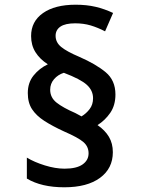

<svg xmlns="http://www.w3.org/2000/svg" viewBox="-20 -785 603 815"><path d="M253 10Q156 10 94 -27V-116Q125 -97 170 -83Q215 -69 254 -69Q305 -69 330.5 -87Q356 -105 356 -134Q356 -163 334 -182Q312 -201 252 -227Q202 -250 168 -272Q134 -294 116 -321.5Q98 -349 98 -390Q98 -434 122.5 -464.5Q147 -495 183 -512Q149 -534 130.5 -563.5Q112 -593 112 -632Q112 -694 162.5 -729.5Q213 -765 301 -765Q348 -765 386 -756Q424 -747 460 -730L426 -652Q395 -668 365 -677Q335 -686 299 -686Q257 -686 236.5 -672Q216 -658 216 -633Q216 -605 240 -585.5Q264 -566 316 -544Q387 -513 428.5 -478.5Q470 -444 470 -384Q470 -338 448 -306Q426 -274 394 -254Q426 -232 442.5 -204Q459 -176 459 -139Q459 -70 404.5 -30Q350 10 253 10ZM326 -291Q346 -303 360.5 -322Q375 -341 375 -368Q375 -401 348.5 -425Q322 -449 251 -476Q226 -468 209.5 -449Q193 -430 193 -404Q193 -371 220 -349.5Q247 -328 300 -305Z"/></svg>

Font: Noto Sans Mono SemiCondensed SemiBold
Style: Regular
Weight: 600
Width: 4
Designer: Monotype Design Team
Foundry: Monotype Imaging Inc.
Version: Version 2.014; ttfautohint (v1.8.4.7-5d5b)